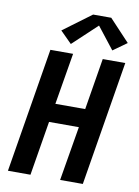

<svg xmlns="http://www.w3.org/2000/svg" viewBox="-104 -1048 807 1116"><g transform="rotate(10 300.0 -490.0)"><path d="M23 0 144 -735H278L227 -431H403L453 -735H586L465 0H331L385 -321H209L156 0ZM255 -789 187 -857 353 -980H460L580 -852L499 -794L398 -923Z"/></g></svg>

Font: Iosevka SS04 XBd Ex
Style: Italic
Weight: 800
Width: 7
Italic angle: -9°
Monospace: yes
Designer: Belleve Invis
Foundry: Belleve Invis
Version: Version 19.0.0; ttfautohint (v1.8.4)